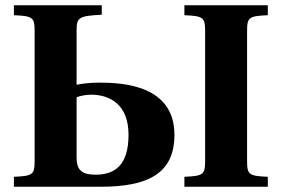

<svg xmlns="http://www.w3.org/2000/svg" viewBox="-20 -712 1074 732"><path d="M683 0H1001V-38C930 -41 922 -46 922 -97V-595C922 -646 930 -651 1001 -654V-692H683V-654C754 -651 762 -646 762 -595V-97C762 -46 754 -41 683 -38ZM33 0H363C544 0 645 -50 645 -198C645 -386 451 -397 358 -397C325 -397 292 -393 272 -389V-595C272 -646 280 -651 368 -656V-692H33V-654C104 -651 112 -646 112 -595V-97C112 -46 104 -41 33 -38ZM272 -111V-341C283 -346 307 -351 327 -351C400 -351 470 -313 470 -198C470 -78 414 -46 344 -46C294 -46 272 -62 272 -111Z"/></svg>

Font: Heuristica
Style: Bold
Weight: 700
Version: Version 1.0.1